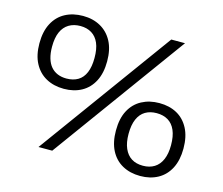

<svg xmlns="http://www.w3.org/2000/svg" viewBox="-103 -866 1177 1013"><g transform="rotate(15 485.0 -360.0)"><path d="M183 0 713 -729H788L258 0ZM232 -331Q177 -331 135 -354Q93 -377 69.5 -421.5Q46 -466 46 -530Q46 -595 69.5 -639.5Q93 -684 135 -706.5Q177 -729 232 -729Q286 -729 327.5 -706Q369 -683 392.5 -639Q416 -595 416 -530Q416 -466 393 -421.5Q370 -377 328.5 -354Q287 -331 232 -331ZM231 -387Q268 -387 294 -402.5Q320 -418 333.5 -450Q347 -482 347 -530Q347 -579 333.5 -610.5Q320 -642 294 -658Q268 -674 232 -674Q196 -674 169.5 -658Q143 -642 129 -610.5Q115 -579 115 -530Q115 -494 123 -467Q131 -440 146 -422.5Q161 -405 182.5 -396Q204 -387 231 -387ZM740 9Q685 9 643 -14Q601 -37 578 -81.5Q555 -126 555 -190Q555 -256 578.5 -300Q602 -344 644 -366.5Q686 -389 740 -389Q795 -389 836 -366.5Q877 -344 900.5 -299.5Q924 -255 924 -190Q924 -126 901 -81.5Q878 -37 836.5 -14Q795 9 740 9ZM740 -47Q776 -47 802 -63Q828 -79 842 -111Q856 -143 856 -190Q856 -239 842 -271Q828 -303 802 -318.5Q776 -334 740 -334Q704 -334 678 -318.5Q652 -303 638 -271Q624 -239 624 -190Q624 -143 638 -111Q652 -79 677.5 -63Q703 -47 740 -47Z"/></g></svg>

Font: Mona Sans Expanded
Style: Regular
Weight: 400
Width: 7
Designer: Deni Anggara
Foundry: GitHub
Version: Version 2.000